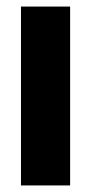

<svg xmlns="http://www.w3.org/2000/svg" viewBox="-20 -566 278 586"><path d="M44 -546H194V0H44Z"/></svg>

Font: Evergrow Sans 
Style: ExtraBold
Weight: 800
Foundry: 10Web
Version: Version 1.000